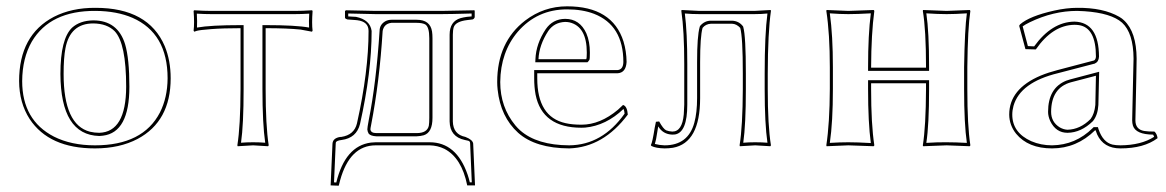

<svg xmlns="http://www.w3.org/2000/svg" viewBox="-20 -464 3724 613"><path d="M277.8 -389.2Q204.1 -389.2 189 -310.1Q183.1 -279.8 183.1 -228Q183.1 -65.4 267.1 -43.5Q281.7 -40 296.9 -40Q382.3 -42.5 382.8 -187Q382.8 -325.7 346.2 -364.3Q321.8 -388.7 277.8 -389.2ZM41 -205.1Q41 -352.1 151.9 -410.2Q209 -439.5 285.2 -439Q453.6 -439 505.9 -316.9Q524.9 -271 524.9 -213.9Q524.9 -76.7 419.4 -20.5Q361.8 9.8 283.2 9.8Q136.7 9.8 74.7 -84Q41.5 -135.3 41 -205.1ZM277.8 -398.9Q356 -398.9 379.4 -322.8Q393.1 -276.4 393.1 -187Q393.1 -41 308.6 -30.8Q302.7 -30.3 296.9 -29.8Q173.8 -33.2 172.9 -228Q172.9 -339.8 210 -375.5Q235.4 -398.4 277.8 -398.9ZM50.8 -205.1Q50.8 -80.1 152.3 -27.8Q207.5 0 283.2 0Q436.5 0 490.7 -105Q514.6 -152.3 515.1 -213.9Q515.1 -357.9 402.8 -407.2Q353 -428.7 285.2 -429.2Q140.1 -430.2 81.5 -331.1Q51.3 -278.3 50.8 -205.1Z M748 -374Q691.9 -374 654.8 -371.1Q617.7 -368.2 608.9 -365.7L600.1 -362.8L598.1 -366.2Q601.1 -389.2 598.1 -429.2L600.1 -431.2Q630.4 -429.2 654.8 -429.2H920.9Q946.3 -429.2 976.1 -431.2L978 -429.2Q975.1 -388.2 978 -366.2L976.1 -362.8Q976.1 -362.8 939.5 -369.6Q896.5 -374 828.1 -374V-180.2Q828.1 -63 837.9 0L835.9 2.9Q834 2.9 788.1 0L738.8 2.9L737.8 0Q747.6 -61 748 -180.2ZM748 -383.8H757.8V-180.2Q757.8 -65.9 749.5 -8.3Q766.6 -9.8 788.1 -9.8Q810.1 -9.8 826.7 -8.3Q817.9 -69.3 817.9 -180.2V-383.8H828.1Q925.3 -383.8 966.8 -376Q965.8 -395 967.3 -420.4Q941.4 -418.9 920.9 -418.9H654.8Q633.8 -418.9 608.4 -420.4Q609.9 -394.5 608.9 -376Q652.3 -383.8 748 -383.8Z M1179.7 0Q1096.7 0 1065.9 111.8Q1063.5 120.6 1061.5 128.9L1035.6 127.9L1041.5 -4.9Q1042.5 -23.4 1066.9 -26.9Q1068.8 -26.9 1069.8 -26.9Q1110.8 -33.2 1119.6 -69.8Q1156.7 -235.8 1156.7 -365.2Q1156.7 -395 1120.6 -399.4Q1117.7 -399.9 1115.7 -399.9L1088.9 -401.9Q1082.5 -403.8 1081.5 -407.2V-429.2L1085 -431.2Q1085.4 -431.2 1179.7 -429.2H1388.7L1494.6 -431.2L1495.6 -429.2V-409.2Q1494.1 -403.8 1488.8 -401.9L1471.7 -399.9Q1435.1 -395.5 1428.7 -377.4Q1425.8 -367.7 1425.8 -353V-76.2Q1426.8 -34.7 1465.8 -26.9Q1488.8 -18.1 1490.7 -5.9L1496.6 127.9H1471.7Q1454.1 40 1398.9 11.2Q1377 0.5 1351.6 0ZM1162.6 -50.8Q1164.1 -39.1 1181.6 -39.1H1310.5Q1343.8 -39.1 1349.1 -62.5Q1350.6 -71.8 1350.6 -87.9V-341.8Q1350.6 -378.4 1337.4 -386.2Q1327.6 -391.1 1310.5 -391.1H1229.5Q1206.1 -388.2 1201.7 -365.2Q1191.9 -204.6 1164.6 -63.5Q1162.6 -54.2 1162.6 -50.8ZM1179.7 -9.8H1351.6Q1437 -9.8 1472.7 92.8Q1477.1 105.5 1480 118.2H1486.3L1481 -5.9Q1481 -13.2 1475.1 -14.6Q1470.7 -15.6 1463.9 -17.1Q1416.5 -27.3 1415.5 -76.2V-353Q1415.5 -396 1450.7 -406.2Q1460 -408.7 1470.7 -410.2L1485.8 -411.6V-420.9Q1417.5 -418.9 1388.7 -418.9H1179.7Q1164.1 -418.9 1091.8 -420.9V-411.6L1116.7 -410.2Q1161.6 -400.9 1166.5 -365.2Q1166.5 -233.9 1129.4 -67.9Q1118.2 -23.4 1070.8 -17.1Q1053.7 -15.1 1052.2 -8.8Q1051.8 -6.3 1051.8 -4.4L1046.4 118.2L1053.7 118.7Q1082 2 1164.1 -8.8Q1172.4 -9.8 1179.7 -9.8ZM1152.8 -50.8Q1152.8 -56.6 1157.2 -80.1Q1181.2 -199.7 1191.9 -365.7V-365.2Q1191.9 -385.3 1210 -396Q1219.2 -400.9 1229.5 -400.9H1310.5Q1353.5 -400.9 1359.4 -363.3Q1360.8 -354 1360.8 -341.8V-87.9Q1360.8 -41 1333 -32.2Q1322.8 -29.3 1310.5 -28.8H1181.6Q1163.6 -29.8 1157.2 -37.1Q1153.3 -43.5 1152.8 -50.8Z M1969.2 -128.9Q1982.4 -125 1984.4 -98.1Q1906.2 6.3 1797.4 9.8Q1689.5 9.3 1634.3 -40Q1578.1 -90.8 1568.8 -177.7Q1567.4 -190.4 1567.4 -202.1Q1567.4 -329.6 1656.7 -398.4Q1716.3 -443.8 1790.5 -443.8Q1935.1 -443.8 1970.7 -331.5Q1980 -300.8 1980.5 -266.1Q1978.5 -231.4 1951.2 -230H1695.3V-213.9Q1695.3 -90.8 1785.6 -70.8Q1807.1 -65.9 1836.4 -65.9Q1896 -65.9 1953.1 -113.8Q1961.9 -121.6 1969.2 -128.9ZM1699.2 -274.9H1851.6Q1853.5 -277.8 1853.5 -295.9Q1853.5 -379.4 1798.3 -392.6Q1791 -394 1784.2 -394Q1749.5 -392.6 1730.5 -365.2Q1701.2 -320.3 1699.2 -274.9ZM1970.7 -116.2Q1915 -63 1848.1 -56.6Q1841.3 -56.2 1836.4 -56.2Q1710.9 -56.2 1689.9 -162.1Q1685.5 -186 1685.5 -213.9V-240.2H1951.2Q1969.7 -241.7 1970.2 -266.1Q1970.2 -383.3 1876.5 -419.9Q1839.4 -434.1 1790.5 -434.1Q1695.3 -434.1 1633.3 -362.8Q1578.1 -297.9 1577.1 -202.1Q1577.1 -122.1 1625.5 -63.5Q1633.3 -54.2 1641.1 -47.4Q1694.3 -0.5 1797.4 0Q1903.3 -1 1974.1 -101.1Q1973.6 -109.9 1970.7 -116.2ZM1689 -265.1 1689.5 -275.4Q1691.4 -324.2 1722.2 -370.6Q1744.6 -403.3 1784.2 -403.8Q1831.1 -403.8 1852.1 -357.4Q1863.3 -331.5 1863.3 -295.9Q1863.3 -275.9 1861.8 -272.9Q1859.9 -269.5 1858.4 -268.1L1855.5 -265.1Z M2215.3 -150.9Q2215.3 -7.8 2128.4 7.8Q2115.2 9.8 2101.6 9.8Q2074.2 9.3 2059.6 2L2058.1 -1Q2063 -9.3 2070.3 -56.2Q2072.3 -67.9 2074.2 -75.2L2084.5 -76.2Q2097.7 -52.2 2106.9 -47.9Q2115.7 -44.4 2126.5 -43.9Q2158.2 -43.9 2163.1 -99.1Q2164.1 -113.3 2164.6 -129.9V-258.8Q2164.6 -366.2 2155.3 -429.2L2156.2 -432.1Q2158.2 -432.1 2213.4 -429.2H2388.2L2440.4 -432.1L2441.4 -429.2Q2431.6 -360.8 2431.2 -229V-179.2Q2431.2 -63 2441.4 0L2439.5 2.9Q2437.5 2.9 2391.1 0L2342.3 2.9L2341.3 0Q2351.1 -61 2351.6 -179.2V-229Q2351.6 -346.7 2343.3 -375Q2331.5 -387.7 2317.4 -388.2H2249.5Q2232.9 -387.2 2223.1 -375Q2215.3 -347.2 2215.3 -266.1ZM2205.6 -150.9V-266.1Q2205.6 -348.6 2213.9 -377.9L2214.4 -379.4L2215.3 -381.3Q2229.5 -397.9 2249.5 -397.9H2317.4Q2338.4 -397 2351.1 -381.3L2352.5 -379.4L2353 -377.9Q2361.3 -348.6 2361.3 -229V-179.2Q2361.3 -65.9 2353 -8.3Q2370.1 -9.8 2391.1 -9.8Q2413.1 -9.8 2430.2 -8.3Q2421.4 -69.3 2421.4 -179.2V-229Q2421.4 -353.5 2430.2 -420.9Q2411.6 -418.9 2388.2 -418.9H2213.4Q2189 -418.9 2166.5 -420.9Q2174.3 -360.4 2174.3 -258.8V-129.9Q2174.3 -41.5 2135.3 -34.7Q2130.4 -34.2 2126.5 -34.2Q2096.7 -35.2 2081.5 -60.5Q2080.6 -54.7 2078.6 -43Q2074.7 -16.1 2070.8 -4.4Q2085.4 -0.5 2101.6 0Q2177.2 0 2196.8 -72.3Q2205.6 -104.5 2205.6 -150.9Z M3068.4 -250V-179.2Q3068.4 -63 3078.1 0L3076.2 2.9Q3074.7 2.9 3002.4 0Q3002.4 0 2927.2 2.9L2926.3 0Q2936 -61 2936.5 -179.2V-198.2H2761.2V-180.2Q2761.2 -66.9 2771.5 0L2769.5 2.9Q2768.1 2.9 2688.5 0Q2688.5 0 2619.1 2.9L2618.2 0Q2628.9 -70.3 2629.4 -180.2V-249Q2629.4 -356.4 2618.2 -429.2L2619.1 -432.1Q2620.6 -432.1 2688.5 -429.2Q2688.5 -429.2 2769.5 -432.1L2771.5 -429.2Q2761.7 -356.9 2761.2 -249V-248H2936.5V-250Q2936.5 -369.1 2926.3 -429.2L2927.2 -432.1Q2928.7 -432.1 3002.4 -429.2Q3002.4 -429.2 3076.2 -432.1L3078.1 -429.2Q3069.8 -375 3068.4 -250ZM3058.1 -250Q3060.1 -372.1 3066.9 -421.4Q3029.3 -418.9 3002.4 -418.9Q2974.6 -418.9 2937.5 -421.4Q2946.3 -362.3 2946.3 -250V-237.8H2751.5V-249Q2751.5 -354 2760.3 -421.4Q2716.3 -418.9 2688.5 -418.9Q2661.1 -418.9 2629.4 -421.4Q2639.2 -350.6 2639.2 -249V-180.2Q2639.2 -74.2 2629.4 -7.8Q2661.6 -9.8 2688.5 -9.8Q2717.3 -9.8 2760.3 -7.3Q2751.5 -72.3 2751.5 -180.2V-208H2946.3V-179.2Q2946.3 -65.4 2937.5 -7.8Q2974.6 -10.3 3002.4 -9.8Q3030.3 -9.8 3066.9 -7.8Q3058.1 -68.8 3058.1 -179.2Z M3605 -80.1Q3605 -50.8 3632.8 -45.9Q3644.5 -43.9 3666 -43.9Q3673.8 -36.6 3675.8 -22.9Q3632.3 9.8 3557.1 9.8Q3503.4 9.8 3482.9 -34.7Q3480 -41.5 3478 -47.9H3476.1Q3417.5 9.8 3338.9 9.8Q3262.7 9.8 3224.1 -37.1Q3202.6 -64 3202.1 -98.1Q3202.1 -180.2 3302.7 -222.7Q3327.6 -232.9 3356 -240.2L3473.1 -271Q3478.5 -274.4 3479 -283.2Q3479 -375.5 3424.8 -383.8Q3417.5 -384.8 3410.2 -384.8Q3340.8 -383.8 3287.1 -306.2L3253.9 -307.1L3233.9 -381.8L3236.8 -386.2Q3267.1 -412.6 3345.7 -430.2Q3385.7 -439 3418.9 -439Q3502 -439.9 3553.7 -410.2Q3563 -404.8 3568.8 -398.9Q3608.4 -361.8 3608.9 -276.9Q3608.9 -272.5 3607.9 -215.8Q3605 -98.6 3605 -80.1ZM3479 -222.2 3398.9 -201.2Q3336.4 -183.6 3335.9 -106.9Q3335.9 -74.2 3363.8 -57.1Q3376 -50.3 3388.2 -49.8Q3428.7 -50.8 3461.9 -84Q3474.1 -100.1 3477.1 -128.9ZM3594.7 -80.1Q3594.7 -98.1 3597.7 -217.8Q3599.1 -272.5 3599.1 -276.9Q3598.6 -358.4 3562.5 -391.6Q3527.8 -422.4 3441.9 -428.2Q3429.2 -429.2 3418.9 -429.2Q3342.8 -429.2 3268.1 -393.1Q3252.9 -385.7 3245.1 -379.9L3261.7 -316.9L3281.7 -315.9Q3338.4 -394 3410.2 -395Q3488.3 -393.1 3488.8 -283.2Q3487.8 -266.6 3476.1 -261.7V-261.2L3358.4 -230.5Q3237.3 -201.2 3215.8 -126Q3211.9 -111.8 3211.9 -98.1Q3211.9 -40.5 3272.5 -13.2Q3303.2 0 3338.9 0Q3414.1 -1 3468.8 -55.2L3471.7 -58.1H3485.4L3487.3 -51.3Q3501.5 -9.8 3531.7 -2.4Q3543 0 3557.1 0Q3623.5 -0.5 3665 -27.3Q3663.6 -31.2 3661.6 -34.2Q3606.4 -34.7 3597.2 -62.5Q3594.7 -70.8 3594.7 -80.1ZM3489.3 -234.9 3486.8 -128.9Q3484.9 -96.2 3469.2 -77.1Q3431.6 -40.5 3388.2 -40Q3351.1 -40 3333 -77.6Q3326.2 -92.8 3326.2 -106.9Q3326.2 -183.1 3384.3 -206.5Q3390.6 -209 3396.5 -210.4Z"/></svg>

Font: Linux Biolinum Outline O
Style: Bold
Weight: 700
Designer: Philipp H. Poll
Foundry: Philipp H. Poll
Version: Version 0.9.2